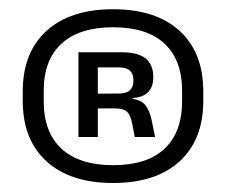

<svg xmlns="http://www.w3.org/2000/svg" viewBox="-20 -670 502 426"><path d="M231 -264Q136 -264 83.2 -312Q30.5 -360 30.5 -446V-467.5Q30.5 -553.5 83.2 -601.5Q136 -649.5 231 -649.5Q326 -649.5 378.5 -601.5Q431 -553.5 431 -467.5V-446Q431 -360 378.5 -312Q326 -264 231 -264ZM231 -303.5Q306 -303.5 345 -340Q384 -376.5 384 -445.5V-468.5Q384 -537 345 -573.2Q306 -609.5 231 -609.5Q156 -609.5 116.5 -573.2Q77 -537 77 -468.5V-445.5Q77 -376.5 116.5 -340Q156 -303.5 231 -303.5ZM279 -366 273.5 -394.5Q270 -414 262 -421.8Q254 -429.5 235 -429.5H181.5V-462L243 -462.5Q260.5 -462.5 268.2 -469.8Q276 -477 276 -490.5V-493.5Q276 -506 268.2 -513.2Q260.5 -520.5 243 -520.5H181.5V-554H250.5Q286.5 -554 303.2 -540.2Q320 -526.5 320 -500V-497.5Q320 -477.5 308.8 -465.8Q297.5 -454 274.5 -452.5V-447L267 -451.5Q292.5 -449.5 302.5 -436.8Q312.5 -424 317 -401L324 -366ZM154 -366V-554H197V-449V-435V-366Z"/></svg>

Font: Anek Gurmukhi Medium SemiExpanded
Style: Regular
Weight: 500
Width: 6
Version: Version 1.003